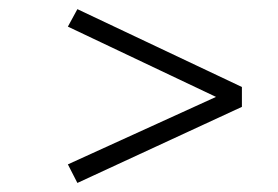

<svg xmlns="http://www.w3.org/2000/svg" viewBox="-20 -445 614 424"><path d="M129.9 -82 457 -231 129.9 -386.2 150.9 -424.8 514.2 -252.9V-209L150.9 -41Z"/></svg>

Font: Dehuti
Style: Bold-Italic
Weight: 700
Version: Version 1.2